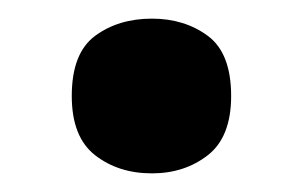

<svg xmlns="http://www.w3.org/2000/svg" viewBox="-20 -455 325 206"><path d="M57 -352Q57 -398 82 -416.5Q107 -435 143 -435Q178 -435 203 -416.5Q228 -398 228 -352Q228 -308 203 -288.5Q178 -269 143 -269Q107 -269 82 -288.5Q57 -308 57 -352Z"/></svg>

Font: Noto Sans Cham
Style: Bold
Weight: 700
Version: Version 2.002